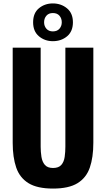

<svg xmlns="http://www.w3.org/2000/svg" viewBox="-20 -1088 618 1119"><path d="M289 11Q197 11 146 -20.5Q95 -52 74.5 -111.5Q54 -171 54 -256V-810H217V-233Q217 -203 221.5 -174Q226 -145 241.5 -127Q257 -109 289 -109Q322 -109 337.5 -127Q353 -145 357 -174Q361 -203 361 -233V-810H524V-256Q524 -171 503.5 -111.5Q483 -52 432 -20.5Q381 11 289 11ZM288 -848Q241 -848 207 -876.5Q173 -905 173 -958Q173 -1012 207 -1040Q241 -1068 288 -1068Q336 -1068 370.5 -1039.5Q405 -1011 405 -958Q405 -905 371 -876.5Q337 -848 288 -848ZM288 -905Q313 -905 326.5 -920.5Q340 -936 340 -958Q340 -981 326.5 -996.5Q313 -1012 288 -1012Q264 -1012 250.5 -996.5Q237 -981 237 -958Q237 -936 250.5 -920.5Q264 -905 288 -905Z"/></svg>

Font: Oswald SemiBold
Style: Regular
Weight: 600
Designer: Vernon Adams
Foundry: Vernon Adams
Version: Version 4.103;gftools[0.9.33.dev8+g029e19f]